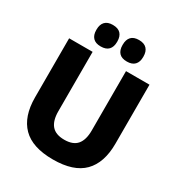

<svg xmlns="http://www.w3.org/2000/svg" viewBox="-196 -964 1035 1111"><g transform="rotate(30 321.5 -409.0)"><path d="M321.7 15.4Q184.3 15.4 118.7 -50.8Q53.1 -117 53.1 -244.8V-639H210V-242.2Q210 -179.8 236.8 -148.1Q263.7 -116.4 321.7 -116.4Q379.8 -116.4 406.5 -148.1Q433.1 -179.8 433.1 -242.2V-639H590V-244.8Q590 -117 524.6 -50.8Q459.3 15.4 321.7 15.4ZM234 -689.3Q199.4 -689.3 182.2 -707.6Q165 -725.9 165 -758.9V-762.7Q165 -796.1 182.2 -814.4Q199.4 -832.8 234 -832.8Q269.6 -832.8 286.8 -814.4Q303.9 -796.1 303.9 -762.7V-758.9Q303.9 -725.9 286.8 -707.6Q269.6 -689.3 234 -689.3ZM409.1 -689.3Q374 -689.3 357 -707.6Q340.1 -725.9 340.1 -758.9V-762.7Q340.1 -796.1 357 -814.4Q374 -832.8 409.1 -832.8Q443.8 -832.8 461.1 -814.4Q478.4 -796.1 478.4 -762.7V-758.9Q478.4 -725.9 461.1 -707.6Q443.8 -689.3 409.1 -689.3Z"/></g></svg>

Font: Anek Malayalam Medium
Style: Regular
Weight: 500
Designer: Maithili Shingre (Malayalam) & Yesha Goshar (Latin)
Foundry: Ek Type
Version: Version 1.003